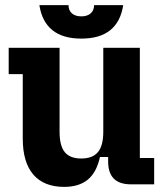

<svg xmlns="http://www.w3.org/2000/svg" viewBox="-20 -721 644 751"><path d="M231 10Q152 10 110.5 -37.9Q69 -85.9 69 -179V-431H14V-534H213V-206Q213 -150.9 233.3 -126Q253.6 -101 297.8 -101Q342 -101 363 -126Q384 -150.9 384 -206V-534H527V-103H583V0H492Q403 0 403 -89V-107H371Q358 -47 323.5 -18.5Q289 10 231 10ZM298 -570Q226 -570 185 -603Q144 -636 134 -701H248Q248 -680 261.5 -668.5Q275 -657 298 -657Q321 -657 334.5 -668.5Q348 -680.1 348 -701H462Q452 -636 411.2 -603Q370.3 -570 298 -570Z"/></svg>

Font: Mozilla Headline ExtraLight
Style: Regular
Weight: 200
Designer: Studio DRAMA
Foundry: Studio DRAMA
Version: Version 1.000